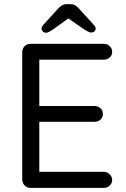

<svg xmlns="http://www.w3.org/2000/svg" viewBox="-20 -913 610 933"><path d="M128 -700H484Q501 -700 513 -689Q525 -678 525 -661Q525 -644 513 -633.5Q501 -623 484 -623H162L171 -640V-387L161 -398H439Q456 -398 468 -387Q480 -376 480 -359Q480 -342 468 -331.5Q456 -321 439 -321H164L171 -330V-71L165 -78H484Q501 -78 513 -66Q525 -54 525 -39Q525 -22 513 -11Q501 0 484 0H128Q111 0 99.5 -12Q88 -24 88 -41V-660Q88 -677 99.5 -688.5Q111 -700 128 -700ZM325 -833 238 -770Q227 -763 219 -758.5Q211 -754 203 -754Q194 -754 188 -760Q182 -766 182 -773Q182 -778 184 -782.5Q186 -787 192 -794L264 -873Q274 -883 283.5 -888Q293 -893 307 -893H320Q334 -893 343.5 -888Q353 -883 362 -873L434 -794Q440 -788 442.5 -783.5Q445 -779 445 -773Q445 -767 439 -761Q433 -755 423 -755Q416 -755 407.5 -759.5Q399 -764 388 -771L301 -831Z"/></svg>

Font: Quicksand Light Medium
Style: Regular
Weight: 500
Version: Version 3.006